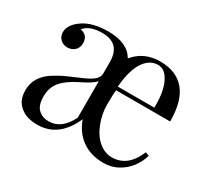

<svg xmlns="http://www.w3.org/2000/svg" viewBox="-113 -705 969 896"><g transform="rotate(30 371.0 -257.5)"><path d="M207 -25.9Q276.4 -25.9 316.9 -108.9V-305.2Q299.3 -284.7 241.5 -256.6Q183.6 -228.5 156.2 -196Q128.9 -163.6 128.9 -115.2Q128.9 -66.9 151.4 -46.4Q173.8 -25.9 207 -25.9ZM466.3 -490.2Q416 -448.2 406.2 -328.1H603Q605.5 -436.5 566.4 -485.4Q546.9 -509.8 518.3 -509.8Q489.7 -509.8 466.3 -490.2ZM241.2 -528.8Q344.2 -528.8 380.9 -465.3Q433.1 -528.8 520 -528.8Q606.9 -528.8 653.1 -474.4Q699.2 -419.9 699.2 -309.1H408.2Q404.8 -284.2 404.8 -231.7Q404.8 -179.2 424.6 -129.9Q444.3 -80.6 476.8 -54.2Q509.3 -27.8 545.9 -27.8Q631.8 -27.8 672.9 -127.9L692.9 -120.1Q668.9 -42 602.5 -4.9Q568.4 14.2 525.9 14.2Q457.5 14.2 410.4 -18.8Q363.3 -51.8 340.3 -113.8Q284.2 14.2 168.9 14.2Q93.8 14.6 59.1 -33.2Q41 -57.6 41 -97.2Q41 -136.7 59.6 -165.8Q78.1 -194.8 111.1 -215.8Q144 -236.8 175.5 -250.5Q207 -264.2 245.8 -281Q284.7 -297.9 300.8 -313Q316.9 -328.1 316.9 -346.2V-408.2Q316.9 -508.8 219.2 -508.8Q151.4 -508.8 123 -473.1Q165 -463.9 165 -421.9Q165 -397.5 149.2 -382.8Q133.3 -368.2 110.1 -368.2Q86.9 -368.2 72 -383.1Q57.1 -397.9 57.1 -420.9Q57.1 -460.9 106.7 -494.9Q156.2 -528.8 241.2 -528.8Z"/></g></svg>

Font: PlayfairDisplay-Regular
Style: Regular
Weight: 400
Designer: Claus Eggers Sørensen
Foundry: Claus Eggers Sørensen
Version: Version 1.002;PS 001.002;hotconv 1.0.70;makeotf.lib2.5.58329